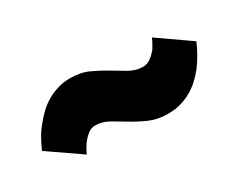

<svg xmlns="http://www.w3.org/2000/svg" viewBox="-45 -630 670 540"><g transform="rotate(-30 290.5 -360.5)"><path d="M384.5 -248Q407.6 -248 426.6 -253.5Q445.7 -259 462 -268.4Q478.3 -277.8 491.7 -290.5Q505.1 -303.2 515.5 -316.2Q526.7 -330.8 536.6 -348.2Q546.5 -365.5 555 -385L452 -456.8Q448.7 -448.4 444.6 -441.3Q440.5 -434.2 435.8 -426.3Q427 -415.5 415.6 -406.6Q404.3 -397.7 389.5 -397.7Q367 -397.7 346.3 -409.5Q325.6 -421.4 303 -435.2Q280.5 -449 254.7 -460.8Q228.8 -472.7 194.7 -472.7Q173 -472.7 153.6 -466.7Q134.1 -460.7 117.7 -450.8Q101.2 -440.9 88.3 -428.3Q75.4 -415.7 64.8 -402.5Q52.3 -387.8 42.7 -371.1Q33.2 -354.3 24.7 -335L128.7 -263.2Q132.2 -271.3 136.4 -278.4Q140.7 -285.5 144.9 -292.2Q152.9 -303 164.3 -312.7Q175.7 -322.3 189.5 -322.3Q212.2 -322.3 233 -310.5Q253.8 -298.6 276.5 -284.8Q299.2 -271 325.2 -259.5Q351.2 -248 384.5 -248Z"/></g></svg>

Font: Golos Text VF
Style: Regular
Weight: 400
Designer: A.Korolkova, Vitaly Kuzmin
Foundry: ParaType Ltd
Version: Version 2.005